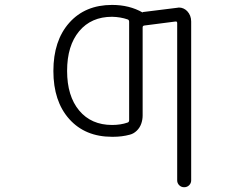

<svg xmlns="http://www.w3.org/2000/svg" viewBox="-20 -576 1040 792"><path d="M442.4 -60.5Q477.5 -60.5 505.9 -70.3Q512.7 -72.3 512.7 -80.1V-486.3Q512.7 -494.1 505.9 -496.1Q477.5 -505.9 442.4 -506.8Q356.4 -506.8 306.6 -447.3Q256.8 -387.7 256.8 -283.7Q256.8 -179.7 306.6 -120.1Q356.4 -60.5 442.4 -60.5ZM710.9 -543.9Q714.8 -544.9 717.8 -544.9Q737.3 -544.9 752 -530.3Q768.6 -512.7 768.6 -487.3V168Q768.6 179.7 760.3 188Q752 196.3 739.7 196.3Q727.5 196.3 719.2 188Q710.9 179.7 710.9 168V-480.5Q710.9 -488.3 704.1 -487.3L575.2 -470.7Q568.4 -469.7 568.4 -462.9V-99.6Q568.4 -82 562.5 -65.4Q556.6 -48.8 543.9 -36.6Q531.2 -24.4 515.6 -20.5Q483.4 -11.7 446.3 -11.7Q444.3 -11.7 442.4 -11.7Q331.1 -11.7 265.6 -85Q200.2 -158.2 200.2 -283.2Q200.2 -408.2 265.6 -481.9Q331.1 -555.7 442.4 -555.7Q513.7 -555.7 568.4 -524.4Q568.4 -526.4 570.3 -526.4Z"/></svg>

Font: Rounded-X Mgen+ 1m light
Style: Regular
Weight: 200
Designer: [Source Han Sans]
Ryoko NISHIZUKA  (kana & ideographs); Paul D. Hunt (Latin, Greek & Cyrillic); Wenlong ZHANG  (bopomofo
Version: Version 1.059.20150602